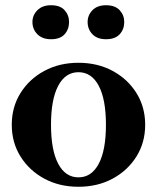

<svg xmlns="http://www.w3.org/2000/svg" viewBox="-20 -700 600 734"><path d="M280 14Q207 14 149.5 -17Q92 -48 58.5 -101.5Q25 -155 25 -223Q25 -291 58.5 -344.5Q92 -398 149.5 -429Q207 -460 280 -460Q353 -460 410.5 -429Q468 -398 501.5 -344.5Q535 -291 535 -223Q535 -155 501.5 -101.5Q468 -48 410.5 -17Q353 14 280 14ZM280 -22Q330 -22 357.5 -74Q385 -126 385 -223Q385 -320 357.5 -372Q330 -424 280 -424Q230 -424 202.5 -372Q175 -320 175 -223Q175 -126 202.5 -74Q230 -22 280 -22ZM175 -550Q142 -550 123 -569Q104 -588 104 -616Q104 -642 123 -661Q142 -680 175 -680Q210 -680 227 -661Q244 -642 244 -616Q244 -588 227 -569Q210 -550 175 -550ZM385 -550Q352 -550 333.5 -569Q315 -588 315 -616Q315 -642 333.5 -661Q352 -680 385 -680Q420 -680 437.5 -661Q455 -642 455 -616Q455 -588 437.5 -569Q420 -550 385 -550Z"/></svg>

Font: Baskervville
Style: Bold
Weight: 700
Version: Version 1.100